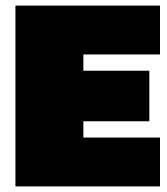

<svg xmlns="http://www.w3.org/2000/svg" viewBox="-20 -664 595 684"><path d="M35 0V-644H550V-470H277V-412H512V-232H277V-174H550V0Z"/></svg>

Font: Boz Display
Style: Regular
Weight: 900
Version: Version 2.000; ttfautohint (v1.8.3)